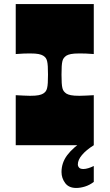

<svg xmlns="http://www.w3.org/2000/svg" viewBox="-20 -720 543 952"><path d="M58 0V-248Q81 -247 98.5 -246Q116 -245 129 -245Q157 -245 171.5 -248Q186 -251 194 -256Q202 -261 206.5 -267Q211 -273 213.5 -283Q216 -293 217 -309Q218 -325 218 -350Q218 -375 217 -391Q216 -407 213.5 -417Q211 -427 206.5 -433Q202 -439 194 -444Q186 -449 171.5 -452Q157 -455 129 -455Q116 -455 98.5 -454.5Q81 -454 58 -452V-700H445V-452Q423 -454 405.5 -454.5Q388 -455 374 -455Q346 -455 331.5 -452Q317 -449 309 -444Q302 -439 297 -433Q292 -427 289.5 -417Q287 -407 286 -391Q285 -375 285 -350Q285 -325 286 -309Q287 -293 289.5 -283Q292 -273 297 -267Q302 -261 309 -256Q317 -251 331.5 -248Q346 -245 374 -245Q388 -245 405.5 -246Q423 -247 445 -248V0ZM358 212Q321 212 303 187.5Q285 163 285 133Q285 87 313.5 49Q342 11 403 -29L445 0Q407 24 386.5 48.5Q366 73 366 95Q366 104 372 111Q378 118 394 118Q404 118 417.5 114Q431 110 445 103V182Q424 198 401 205Q378 212 358 212Z"/></svg>

Font: Ojuju ExtraBold
Style: Regular
Weight: 800
Designer: Chisaokwu Joboson, Mirko Velimirovic
Foundry: Udi Foundry
Version: Version 1.000